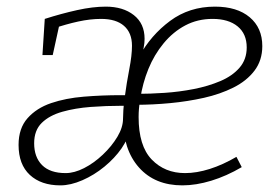

<svg xmlns="http://www.w3.org/2000/svg" viewBox="-20 -552 834 579"><path d="M369 -160Q367 -134 346.5 -104.5Q326 -75 295 -49.5Q264 -24 228.5 -8.5Q193 7 162 7Q104 7 70 -24.5Q36 -56 36 -115Q36 -165 63 -195.5Q90 -226 134 -241Q178 -256 233 -260.5Q288 -265 344 -265H368L356 -258Q362 -303 370 -344Q378 -385 378 -414Q378 -453 354 -474Q330 -495 285 -495Q252 -495 215.5 -487Q179 -479 141 -466L162 -491L139 -386H108L115 -495Q165 -511 212.5 -521.5Q260 -532 299 -532Q351 -532 383.5 -506.5Q416 -481 416 -435Q416 -422 413.5 -410Q411 -398 409 -378L400 -382Q435 -446 493 -489Q551 -532 628 -532Q695 -532 733 -500Q771 -468 771 -413Q771 -370 747.5 -339Q724 -308 684 -288Q644 -268 595 -257Q546 -246 493 -241Q440 -236 391 -236L402 -247Q400 -235 399 -223.5Q398 -212 398 -199Q398 -112 437.5 -71Q477 -30 538 -30Q573 -30 612.5 -42.5Q652 -55 693 -79L709 -48Q663 -21 617 -7Q571 7 530 7Q447 7 399 -47Q351 -101 351 -194Q351 -205 352 -220Q353 -235 355 -248L368 -233H348Q300 -233 253.5 -229.5Q207 -226 168 -215Q129 -204 106 -181.5Q83 -159 83 -120Q83 -78 107 -54Q131 -30 178 -30Q204 -30 233.5 -45Q263 -60 290 -85.5Q317 -111 334 -139.5Q351 -168 351 -194ZM403 -254 394 -269Q432 -269 476.5 -272Q521 -275 564.5 -283.5Q608 -292 644.5 -307.5Q681 -323 702.5 -348Q724 -373 724 -409Q724 -450 696.5 -472.5Q669 -495 621 -495Q576 -495 539 -475.5Q502 -456 473.5 -421.5Q445 -387 427.5 -344Q410 -301 403 -254Z"/></svg>

Font: Bitter Thin Light
Style: Italic
Weight: 300
Italic angle: -9°
Version: Version 2.002